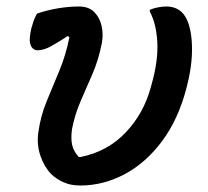

<svg xmlns="http://www.w3.org/2000/svg" viewBox="-20 -564 640 592"><path d="M94 -522Q126 -533 159.5 -538.5Q193 -544 223 -544Q254 -544 271 -526.5Q288 -509 293.5 -483Q299 -457 294 -431Q284 -380 265.5 -337Q247 -294 229 -253Q211 -212 202 -166Q198 -137 202.5 -117Q207 -97 223 -80H229Q312 -97 367.5 -155.5Q423 -214 445 -295L448 -306Q468 -377 465 -434Q462 -491 442 -528V-534Q455 -539 468 -541.5Q481 -544 493 -544Q522 -544 541 -526Q566 -501 571 -439.5Q576 -378 558 -305L555 -293Q530 -196 479.5 -128.5Q429 -61 363.5 -26.5Q298 8 228 8Q199 8 177 -1.5Q155 -11 138 -27Q116 -50 104.5 -84Q93 -118 98 -155Q105 -206 124 -252Q143 -298 163 -346Q183 -394 194 -449L189 -453Q160 -434 137.5 -421.5Q115 -409 96 -409Q81 -409 74.5 -425Q68 -441 77 -478Q80 -489 83.5 -499Q87 -509 94 -522Z"/></svg>

Font: Recursive Sn Csl St Med
Style: Italic
Weight: 500
Italic angle: -15°
Version: Version 1.079;hotconv 1.0.112;makeotfexe 2.5.65598; ttfautoh